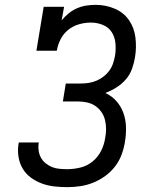

<svg xmlns="http://www.w3.org/2000/svg" viewBox="-20 -763 640 791"><path d="M257 8Q230 8 203.5 5Q177 2 152.5 -7Q128 -16 107.5 -31Q87 -46 74 -67.5Q61 -89 56.5 -115.5Q52 -142 56 -168Q56 -170 56.5 -172Q57 -174 58 -176H140Q140 -175 140 -174Q140 -173 139 -172Q137 -156 139.5 -140.5Q142 -125 149.5 -112Q157 -99 169 -89.5Q181 -80 195 -74.5Q209 -69 225 -67.5Q241 -66 257 -66Q283 -66 310.5 -72.5Q338 -79 360.5 -97Q383 -115 396 -140.5Q409 -166 413 -193Q417 -212 417 -231.5Q417 -251 412.5 -269Q408 -287 397.5 -302Q387 -317 372 -327Q357 -337 338.5 -341Q320 -345 301 -345H239L251 -419H313Q329 -419 345.5 -421.5Q362 -424 377.5 -430.5Q393 -437 407 -448Q421 -459 431 -473Q441 -487 446 -502.5Q451 -518 454 -534Q458 -560 455.5 -585.5Q453 -611 440 -631Q427 -651 403.5 -660.5Q380 -670 354 -670Q330 -670 305.5 -663Q281 -656 261 -640Q241 -624 229.5 -601Q218 -578 214 -554H130L160 -735H244L234 -679Q247 -695 263 -708Q279 -721 297.5 -729Q316 -737 335.5 -740Q355 -743 374 -743Q415 -743 452 -727.5Q489 -712 511 -680.5Q533 -649 538 -608Q543 -567 536 -526Q532 -502 523.5 -478.5Q515 -455 498.5 -436Q482 -417 460 -403Q438 -389 414 -380Q440 -368 459 -347Q478 -326 488 -298.5Q498 -271 499 -241Q500 -211 495 -180Q491 -154 481.5 -127.5Q472 -101 454.5 -78Q437 -55 413.5 -38Q390 -21 364 -10.5Q338 0 311 4Q284 8 257 8Z"/></svg>

Font: Iosevka Curly Slab ExObl
Style: Regular
Weight: 400
Width: 7
Italic angle: -9°
Monospace: yes
Designer: Belleve Invis
Foundry: Belleve Invis
Version: Version 11.1.0; ttfautohint (v1.8.3)